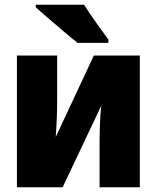

<svg xmlns="http://www.w3.org/2000/svg" viewBox="-20 -786 659 806"><path d="M220 -553H51V0H243L405 -342Q401 -305 399.5 -264.5Q398 -224 398 -185V0H567V-553H374L214 -211Q220 -296 220 -366ZM333 -766H130V-756Q149 -738 183 -709Q217 -680 251 -651Q285 -622 306 -606H435V-620Q417 -644 385 -689Q353 -734 333 -766Z"/></svg>

Font: Noto Sans Display SemiCondensed Black
Style: Regular
Weight: 900
Width: 4
Designer: Monotype Design Team
Foundry: Monotype Imaging Inc.
Version: Version 1.900